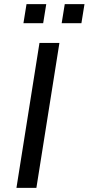

<svg xmlns="http://www.w3.org/2000/svg" viewBox="-20 -914 431 934"><path d="M60 0 172 -705H269L157 0ZM280 -801 295 -894H391L376 -801ZM94 -801 109 -894H205L190 -801Z"/></svg>

Font: Nunito Sans 7pt SemiCondensed Medium
Style: Italic
Weight: 500
Width: 4
Italic angle: -9°
Designer: Vernon Adams
Foundry: Vernon Adams
Version: Version 3.101;gftools[0.9.27]